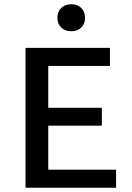

<svg xmlns="http://www.w3.org/2000/svg" viewBox="-20 -883 623 903"><path d="M526 -85V0H100V-658H497V-573H207V-376H459V-292H207V-85ZM250 -799Q250 -828 268 -845.5Q286 -863 315 -863Q344 -863 362 -845.5Q380 -828 380 -799Q380 -771 362 -753.5Q344 -736 315 -736Q286 -736 268 -753.5Q250 -771 250 -799Z"/></svg>

Font: Ysabeau Semibold
Style: Regular
Weight: 600
Designer: Christian Thalmann (Catharsis Fonts)
Version: Version 0.003